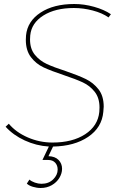

<svg xmlns="http://www.w3.org/2000/svg" viewBox="-20 -726 631 959"><path d="M131 -549Q130 -542 130 -529Q130 -482 154 -452.5Q178 -423 213.5 -406.5Q249 -390 308 -371Q372 -349 409 -331Q446 -313 472 -280Q498 -247 498 -193Q498 -185 496 -167Q489 -89 420.5 -42.5Q352 4 245 6L222 54Q255 55 272.5 73Q290 91 290 117Q290 140 276.5 162.5Q263 185 238.5 199Q214 213 183 213Q164 213 144 207Q124 201 114 191L127 171Q137 180 154 186Q171 192 187 192Q223 192 245.5 170Q268 148 268 121Q268 100 255.5 86.5Q243 73 221 73H192L224 6Q161 2 103.5 -24.5Q46 -51 8 -93L24 -108Q60 -65 119 -39.5Q178 -14 242 -14Q342 -14 405.5 -55.5Q469 -97 476 -167Q477 -175 477 -189Q477 -237 453 -267.5Q429 -298 393.5 -314.5Q358 -331 298 -351Q235 -372 197.5 -389.5Q160 -407 134.5 -440.5Q109 -474 109 -527Q109 -541 110 -549Q117 -620 182.5 -663Q248 -706 351 -706Q400 -706 450 -692Q500 -678 534 -655L522 -639Q491 -661 443.5 -673.5Q396 -686 349 -686Q256 -686 196.5 -648.5Q137 -611 131 -549Z"/></svg>

Font: Gontserrat Thin
Style: Italic
Weight: 250
Italic angle: -11.3°
Designer: Julieta Ulanovsky
Foundry: Julieta Ulanovsky
Version: Version 6.001